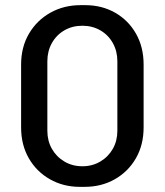

<svg xmlns="http://www.w3.org/2000/svg" viewBox="-20 -716 640 746"><path d="M290 10Q226 10 174 -19.5Q122 -49 92 -101Q62 -153 62 -221V-465Q62 -533 92.5 -585Q123 -637 175.5 -666.5Q228 -696 293 -696H311Q376 -696 427.5 -666.5Q479 -637 508.5 -585Q538 -533 538 -465V-221Q538 -153 508 -101Q478 -49 426 -19.5Q374 10 309 10ZM300 -70Q339 -70 370 -88.5Q401 -107 418.5 -138Q436 -169 436 -208V-478Q436 -517 418.5 -548.5Q401 -580 370 -598Q339 -616 300 -616Q261 -616 230 -598Q199 -580 181.5 -548.5Q164 -517 164 -478V-208Q164 -169 181.5 -138Q199 -107 230 -88.5Q261 -70 300 -70Z"/></svg>

Font: Chivo Mono
Style: Regular
Weight: 400
Monospace: yes
Designer: Hector Gatti
Foundry: Omnibus-Type
Version: Version 1.008; ttfautohint (v1.8.4.7-5d5b)